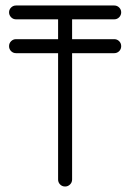

<svg xmlns="http://www.w3.org/2000/svg" viewBox="-20 -679 474 699"><path d="M191.5 -634.1Q191.5 -644.2 198.9 -651.6Q206.2 -659 217 -659Q227.4 -659 234.9 -651.6Q242.5 -644.2 242.5 -634.1V-25.5Q242.5 -14.8 234.9 -7.4Q227.4 0 217 0Q206.2 0 198.9 -7.4Q191.5 -14.8 191.5 -25.5ZM395.8 -659Q406.5 -659 413.9 -651.6Q421.2 -644.2 421.2 -634.1Q421.2 -623.8 413.9 -616.2Q406.5 -608.6 395.8 -608.6H38.5Q27.8 -608.6 20.4 -616.2Q13 -623.8 13 -634.1Q13 -644.2 20.4 -651.6Q27.8 -659 38.5 -659ZM395.8 -536.4Q406.5 -536.4 413.9 -529Q421.2 -521.6 421.2 -510.9Q421.2 -500.1 413.9 -492.8Q406.5 -485.4 395.8 -485.4H38.5Q27.8 -485.4 20.4 -492.8Q13 -500.1 13 -510.9Q13 -521.6 20.4 -529Q27.8 -536.4 38.5 -536.4Z"/></svg>

Font: Libertine-Super Thin
Style: Regular
Weight: 100
Designer: Bastien Sozeau
Foundry: NBR — Bastien Sozeau
Version: Version 2.003;gftools[0.9.33]